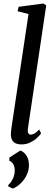

<svg xmlns="http://www.w3.org/2000/svg" viewBox="-20 -838 310 1128"><path d="M143.5 -79.5Q141.5 -63 146.5 -55Q151.5 -47 160.5 -47Q170 -47 181.8 -53.2Q193.5 -59.5 210 -77L221.5 -54.5Q213 -42.5 197 -27.2Q181 -12 157.8 -0.8Q134.5 10.5 104 10.5Q86.5 10.5 72.8 4.5Q59 -1.5 51.2 -15.2Q43.5 -29 44 -51.5Q44 -56 44.8 -63.2Q45.5 -70.5 46.5 -79Q47.5 -87.5 48.5 -95L147.5 -755.5L83.5 -772L89.5 -798L235 -817.5L251.5 -806ZM55 270 28 256.5 28.5 249Q46 234 56.5 210Q67 186 66.5 161.5Q66.5 141.5 58 127Q49.5 112.5 35 106.5V87.5L100 46Q124 56.5 136.8 78.2Q149.5 100 150 130Q151 159.5 137.8 188Q124.5 216.5 102.5 238.2Q80.5 260 55 270Z"/></svg>

Font: Merriweather 72pt
Style: Italic
Weight: 400
Italic angle: -7.8°
Version: Version 2.101